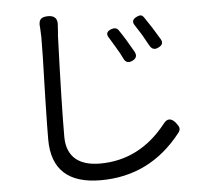

<svg xmlns="http://www.w3.org/2000/svg" viewBox="-55 -818 967 921"><g transform="rotate(-5 428.5 -358.0)"><path d="M394 45Q159 45 159 -172Q159 -225 162 -358Q163 -408 164 -433Q169 -588 169 -664Q169 -679 167 -709Q163 -737 173 -749Q183 -761 210 -761Q260 -761 252 -707Q252 -700 251 -685.5Q250 -671 249 -664Q237 -334 237 -178Q237 -104 283 -67Q324 -35 397 -35Q588 -35 717 -198Q745 -236 777 -197Q789 -182 791 -172Q793 -160 782 -147Q631 45 394 45ZM552 -527Q540 -553 522 -582Q502 -616 492 -632Q473 -659 505 -672Q529 -681 541 -665Q575 -615 609 -554Q623 -526 594 -512.5Q565 -499 552 -527ZM682 -578Q679 -583 674 -592Q659 -620 651 -633Q631 -665 621 -680Q602 -706 633 -721Q646 -727 653 -726Q661 -725 668 -715Q703 -665 738 -605Q754 -579 724 -565Q697 -551 682 -578Z"/></g></svg>

Font: GenSenRounded JP R
Style: Regular
Weight: 400
Version: Version 1.501;PS 1;hotconv 16.6.51;makeotf.lib2.5.65220